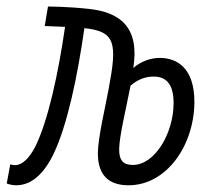

<svg xmlns="http://www.w3.org/2000/svg" viewBox="-28 -547 634 577"><path d="M358.4 9.8C471.7 9.8 555.2 -108.4 556.2 -239.7C556.6 -344.2 502.4 -373 452.1 -373C429.2 -373 398.4 -365.2 372.6 -342.8C392.1 -465.8 332 -509.8 241.2 -520C176.8 -527.3 121.1 -527.3 116.2 -527.3L106.4 -468.8C117.2 -468.3 140.1 -467.3 167.5 -466.3C147 -324.7 116.7 -186 79.1 -108.4C60.5 -71.8 39.1 -50.8 17.6 -50.8C10.7 -50.8 5.9 -52.2 2.9 -53.2L-7.8 4.4C-1 6.8 8.3 9.8 20.5 9.8C65.9 9.8 103 -23.4 132.3 -83C174.3 -170.4 204.6 -315.4 225.6 -462.4C318.8 -452.6 324.7 -418.5 298.8 -281.2C288.6 -225.1 266.1 -132.3 266.1 -85.9C266.1 -19.5 299.8 9.8 358.4 9.8ZM364.3 -289.6C382.8 -305.2 404.8 -316.9 433.6 -316.9C469.7 -316.9 493.7 -296.4 493.7 -237.3C493.7 -147.5 438 -51.3 371.1 -51.3C343.3 -51.3 329.6 -64 330.1 -99.1C330.6 -137.7 351.1 -221.7 364.3 -289.6Z"/></svg>

Font: Cascadia Mono NF Light
Style: Italic
Weight: 300
Italic angle: -10°
Monospace: yes
Designer: Aaron Bell
Foundry: Saja Typeworks
Version: Version 2404.023